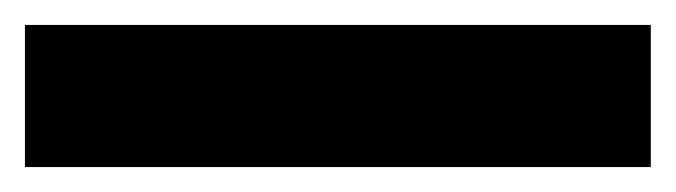

<svg xmlns="http://www.w3.org/2000/svg" viewBox="-23 -894 542 154"><path d="M499 -760V-874H-3V-760Z"/></svg>

Font: Noto Sans Bengali SemiCondensed ExtraBold
Style: Regular
Weight: 800
Width: 4
Designer: Joana Ranito - Universal Thirst; Jelle Bosma - Monotype Design Team
Foundry: Universal Thirst ehf.
Version: Version 3.000